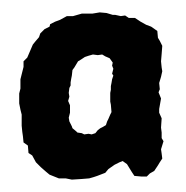

<svg xmlns="http://www.w3.org/2000/svg" viewBox="-20 -726 300 310"><path d="M124 -438 112 -437 96 -436 86 -438H75L70 -440L60 -444L54 -449L46 -456L38 -464L32 -475L26 -479L25 -491L18 -496L17 -506L16 -513L15 -523V-533V-541L13 -549L11 -559V-575L13 -583V-588V-598L16 -610L18 -618V-627L24 -633L27 -640L30 -647L33 -654L37 -659L43 -666L45 -672L52 -679L60 -683L61 -687L69 -691L77 -694L88 -700H98L112 -704H129L141 -706L152 -705L162 -702H166L175 -700L182 -701L188 -697H198L207 -691L216 -686L224 -683L234 -676L235 -665L238 -660L242 -652L241 -639L240 -627L241 -617L242 -611L240 -602L237 -592L238 -582L236 -577L240 -567L237 -550V-544L241 -535L240 -520L241 -512V-503L244 -498L240 -485L241 -478L242 -470L238 -464L235 -459L229 -450L222 -446L217 -441H208L197 -442L193 -448L185 -461L178 -466L173 -464L165 -460L155 -453L150 -447L137 -442L131 -440ZM116 -509 123 -510 128 -509 134 -511 138 -516 142 -519 146 -521 151 -524 153 -530 155 -534 158 -541 160 -545 159 -557 158 -562V-568V-576L159 -581V-587L160 -592L161 -598L163 -604L161 -607L163 -615L161 -620L162 -625L157 -632L150 -635L145 -638L138 -637L130 -638L123 -636L117 -634L111 -630L106 -627L103 -622L100 -617L97 -613L96 -604L95 -599L94 -593V-588L92 -584L91 -576L92 -570L90 -563L93 -556V-549V-544L91 -536L92 -530L94 -526L96 -522L97 -519L103 -514L105 -512L112 -511Z"/></svg>

Font: Winky Rough
Style: Bold
Weight: 700
Designer: Simon Atzbach
Foundry: typofactur
Version: Version 1.206; ttfautohint (v1.8.4.7-5d5b)